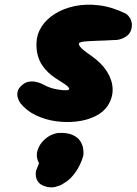

<svg xmlns="http://www.w3.org/2000/svg" viewBox="-20 -520 588 826"><path d="M235 -134Q276 -128 277.5 -137Q279 -146 248 -165Q233 -174 217.5 -184.5Q202 -195 187.5 -208.5Q173 -222 161 -240Q149 -258 142.5 -281.5Q136 -305 137 -336Q138 -373 159 -405.5Q180 -438 217 -461Q254 -484 302.5 -494Q351 -504 407 -497Q463 -490 522 -461Q522 -461 527.5 -456.5Q533 -452 539 -442.5Q545 -433 547 -419.5Q549 -406 543 -388Q537 -374 526.5 -366Q516 -358 505.5 -354Q495 -350 487.5 -349Q480 -348 480 -348Q480 -348 476 -348Q472 -348 464.5 -347.5Q457 -347 447 -346.5Q437 -346 424 -345.5Q411 -345 395.5 -344.5Q380 -344 364 -343Q338 -342 326 -338Q314 -334 323.5 -320.5Q333 -307 374 -279Q417 -249 440 -212.5Q463 -176 464.5 -138.5Q466 -101 444 -66Q426 -38 391 -20.5Q356 -3 311 2.5Q266 8 220 1.5Q174 -5 133.5 -24.5Q93 -44 67 -77Q67 -77 63 -84Q59 -91 56 -102Q53 -113 56 -126.5Q59 -140 74 -153Q87 -165 102 -168Q117 -171 130.5 -168.5Q144 -166 152.5 -162.5Q161 -159 161 -159Q161 -159 166.5 -156Q172 -153 182 -148.5Q192 -144 205.5 -140Q219 -136 235 -134ZM172 281Q154 275 145.5 264Q137 253 135 241.5Q133 230 134 222.5Q135 215 135 215L148 182Q133 155 141.5 127Q150 99 174 78Q198 57 229 52Q268 50 291 60Q314 70 324.5 86Q335 102 337.5 118Q340 134 339 146Q334 168 322 192Q310 216 293.5 235.5Q277 255 260 265Q260 265 248 272.5Q236 280 216 284.5Q196 289 172 281Z"/></svg>

Font: Sour Gummy Black
Style: Italic
Weight: 900
Italic angle: -11.3°
Designer: Stefie Justprince
Foundry: Eifetstype
Version: Version 1.000